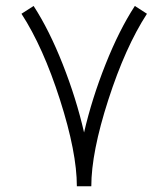

<svg xmlns="http://www.w3.org/2000/svg" viewBox="-20 -655 570 650"><path d="M436.5 -634.8 477.5 -608.4Q404.3 -495.6 346.7 -317.1Q289.1 -138.7 289.1 -24.4H240.2Q240.2 -138.7 183.1 -317.1Q126 -495.6 52.7 -608.4L93.8 -634.8Q146.5 -553.7 192.4 -437.5Q238.3 -321.3 264.6 -206.5Q291 -320.8 337.2 -437Q383.3 -553.2 436.5 -634.8Z"/></svg>

Font: AzarMehrMonospaced
Style: SerifRegular
Weight: 1
Designer: Amin Abedi
Version: Version 1.00